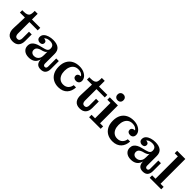

<svg xmlns="http://www.w3.org/2000/svg" viewBox="300 -2053 3401 3401"><g transform="rotate(45 2001.0 -352.0)"><path d="M269 10Q189 10 150.5 -39.5Q112 -89 117 -176L127 -444H2V-503H41Q89 -503 117 -515Q145 -527 156 -553Q167 -579 167 -621V-651H240V-155Q240 -121 254.5 -101Q269 -81 299 -81Q329 -81 342.5 -100.5Q356 -120 356 -155V-318H424V-151Q424 -76 385 -33Q346 10 269 10ZM240 -444V-508H448V-444Z M627 -315Q598 -315 576 -333Q554 -351 554 -386Q554 -432 584 -461Q614 -490 662.5 -505Q711 -520 765 -520Q857 -520 906 -481Q955 -442 955 -362L838 -377Q838 -423 812 -444.5Q786 -466 737 -466Q706 -466 679.5 -457.5Q653 -449 635 -432Q617 -415 611 -389V-425Q648 -425 670.5 -412.5Q693 -400 693 -371Q693 -345 676 -330Q659 -315 627 -315ZM972 10Q910 10 880.5 -24.5Q851 -59 851 -122V-166H837V-299H833L838 -337V-377L955 -362V-118Q955 -98 965 -85.5Q975 -73 993 -73Q1013 -73 1022.5 -85.5Q1032 -98 1032 -118V-324H1097V-124Q1097 -62 1067 -26Q1037 10 972 10ZM673 10Q599 10 555.5 -27Q512 -64 512 -123Q512 -167 531.5 -196Q551 -225 585.5 -244Q620 -263 665 -274L748 -295Q777 -302 797 -311.5Q817 -321 827.5 -336.5Q838 -352 838 -376L842 -299H837Q830 -281 812.5 -269.5Q795 -258 763 -248L726 -238Q699 -229 680 -217.5Q661 -206 651 -189.5Q641 -173 641 -150Q641 -115 663.5 -95Q686 -75 722 -75Q753 -75 779 -89Q805 -103 821 -133Q837 -163 837 -213L860 -206Q860 -131 837.5 -83Q815 -35 773 -12.5Q731 10 673 10Z M1416 12Q1342 12 1285.5 -19Q1229 -50 1197 -109.5Q1165 -169 1165 -255Q1165 -340 1197.5 -399Q1230 -458 1288.5 -488.5Q1347 -519 1424 -519L1448 -466Q1396 -466 1361 -441.5Q1326 -417 1308 -373.5Q1290 -330 1290 -272Q1290 -215 1308.5 -172.5Q1327 -130 1361.5 -106.5Q1396 -83 1444 -83Q1477 -83 1502.5 -93.5Q1528 -104 1545 -122Q1562 -140 1572 -162.5Q1582 -185 1585 -209H1643Q1641 -163 1626 -122.5Q1611 -82 1583 -52Q1555 -22 1513 -5Q1471 12 1416 12ZM1559 -289Q1527 -289 1508 -305.5Q1489 -322 1489 -349Q1489 -381 1514.5 -396.5Q1540 -412 1581 -410L1580 -373Q1575 -398 1559 -419Q1543 -440 1515.5 -453Q1488 -466 1448 -466L1424 -519Q1488 -519 1536 -497.5Q1584 -476 1610.5 -441.5Q1637 -407 1637 -367Q1637 -331 1616 -310Q1595 -289 1559 -289Z M1949 10Q1869 10 1830.5 -39.5Q1792 -89 1797 -176L1807 -444H1682V-503H1721Q1769 -503 1797 -515Q1825 -527 1836 -553Q1847 -579 1847 -621V-651H1920V-155Q1920 -121 1934.5 -101Q1949 -81 1979 -81Q2009 -81 2022.5 -100.5Q2036 -120 2036 -155V-318H2104V-151Q2104 -76 2065 -33Q2026 10 1949 10ZM1920 -444V-508H2128V-444Z M2180 0V-61H2268V-447H2189V-508H2393V-61H2470V0ZM2325 -568Q2292 -568 2271.5 -588Q2251 -608 2251 -642Q2251 -676 2271.5 -696Q2292 -716 2325 -716Q2358 -716 2378 -696Q2398 -676 2398 -642Q2398 -608 2378 -588Q2358 -568 2325 -568Z M2771 12Q2697 12 2640.5 -19Q2584 -50 2552 -109.5Q2520 -169 2520 -255Q2520 -340 2552.5 -399Q2585 -458 2643.5 -488.5Q2702 -519 2779 -519L2803 -466Q2751 -466 2716 -441.5Q2681 -417 2663 -373.5Q2645 -330 2645 -272Q2645 -215 2663.5 -172.5Q2682 -130 2716.5 -106.5Q2751 -83 2799 -83Q2832 -83 2857.5 -93.5Q2883 -104 2900 -122Q2917 -140 2927 -162.5Q2937 -185 2940 -209H2998Q2996 -163 2981 -122.5Q2966 -82 2938 -52Q2910 -22 2868 -5Q2826 12 2771 12ZM2914 -289Q2882 -289 2863 -305.5Q2844 -322 2844 -349Q2844 -381 2869.5 -396.5Q2895 -412 2936 -410L2935 -373Q2930 -398 2914 -419Q2898 -440 2870.5 -453Q2843 -466 2803 -466L2779 -519Q2843 -519 2891 -497.5Q2939 -476 2965.5 -441.5Q2992 -407 2992 -367Q2992 -331 2971 -310Q2950 -289 2914 -289Z M3185 -315Q3156 -315 3134 -333Q3112 -351 3112 -386Q3112 -432 3142 -461Q3172 -490 3220.5 -505Q3269 -520 3323 -520Q3415 -520 3464 -481Q3513 -442 3513 -362L3396 -377Q3396 -423 3370 -444.5Q3344 -466 3295 -466Q3264 -466 3237.5 -457.5Q3211 -449 3193 -432Q3175 -415 3169 -389V-425Q3206 -425 3228.5 -412.5Q3251 -400 3251 -371Q3251 -345 3234 -330Q3217 -315 3185 -315ZM3530 10Q3468 10 3438.5 -24.5Q3409 -59 3409 -122V-166H3395V-299H3391L3396 -337V-377L3513 -362V-118Q3513 -98 3523 -85.5Q3533 -73 3551 -73Q3571 -73 3580.5 -85.5Q3590 -98 3590 -118V-324H3655V-124Q3655 -62 3625 -26Q3595 10 3530 10ZM3231 10Q3157 10 3113.5 -27Q3070 -64 3070 -123Q3070 -167 3089.5 -196Q3109 -225 3143.5 -244Q3178 -263 3223 -274L3306 -295Q3335 -302 3355 -311.5Q3375 -321 3385.5 -336.5Q3396 -352 3396 -376L3400 -299H3395Q3388 -281 3370.5 -269.5Q3353 -258 3321 -248L3284 -238Q3257 -229 3238 -217.5Q3219 -206 3209 -189.5Q3199 -173 3199 -150Q3199 -115 3221.5 -95Q3244 -75 3280 -75Q3311 -75 3337 -89Q3363 -103 3379 -133Q3395 -163 3395 -213L3418 -206Q3418 -131 3395.5 -83Q3373 -35 3331 -12.5Q3289 10 3231 10Z M3697 0V-61H3782V-621H3703V-682H3908V-61H3986V0Z"/></g></svg>

Font: Montagu Slab Medium
Style: Regular
Weight: 500
Version: Version 1.000